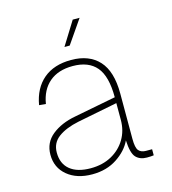

<svg xmlns="http://www.w3.org/2000/svg" viewBox="-110 -816 820 917"><g transform="rotate(-15 300.0 -357.0)"><path d="M234 12Q158 12 111 -27Q64 -66 64 -130Q64 -190 109.5 -226.5Q155 -263 225 -276L432 -316Q432 -420 393 -466Q354 -512 276 -512Q204 -512 160.5 -475Q117 -438 106 -370L73 -373Q87 -454 139 -498Q191 -542 276 -542Q365 -542 413.5 -489Q462 -436 462 -326V-102Q462 -58 474 -44Q486 -30 510 -30H540V0Q536 1 525 1.5Q514 2 506 2Q472 2 452.5 -18.5Q433 -39 430 -103Q408 -56 356.5 -22Q305 12 234 12ZM234 -18Q293 -18 337.5 -42.5Q382 -67 407 -109Q432 -151 432 -204V-287L234 -248Q171 -235 133.5 -207.5Q96 -180 96 -132Q96 -77 132 -47.5Q168 -18 234 -18ZM262 -610 334 -726H368L288 -610Z"/></g></svg>

Font: Geist Mono Thin
Style: Regular
Weight: 100
Monospace: yes
Designer: Basement.studio, Andrés Briganti, Mateo Zaragoza
Foundry: Basement.studio, Vercel, Andrés Briganti, Guido Ferreyra, Mateo Zaragoza
Version: Version 1.500; ttfautohint (v1.8.4.7-5d5b)